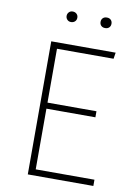

<svg xmlns="http://www.w3.org/2000/svg" viewBox="-93 -909 682 969"><g transform="rotate(10 248.0 -424.5)"><path d="M444 -650H154V-374H405V-343H154V-32H455V0H119V-682H449ZM354.5 -841.5Q362 -849 375 -849Q388 -849 395.5 -841.5Q403 -834 403 -822Q403 -810 395.5 -802.5Q388 -795 375 -795Q362 -795 354.5 -802.5Q347 -810 347 -822Q347 -834 354.5 -841.5ZM180.5 -841Q188 -849 200 -849Q212 -849 220 -841.5Q228 -834 228 -822Q228 -810 220 -802.5Q212 -795 200 -795Q188 -795 180.5 -803Q173 -811 173 -822Q173 -833 180.5 -841Z"/></g></svg>

Font: FiraSans
Style: Regular
Weight: 200
Designer: Carrois Corporate & Edenspiekermann AG
Foundry: Carrois Corporate GbR & Edenspiekermann AG
Version: Version 3.106;PS 003.106;hotconv 1.0.70;makeotf.lib2.5.58329